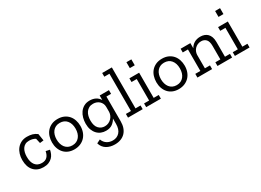

<svg xmlns="http://www.w3.org/2000/svg" viewBox="-25 -1513 3485 2561"><g transform="rotate(-30 1717.5 -232.5)"><path d="M428 -150Q423 -121 410.5 -92Q398 -63 375.5 -40.5Q353 -18 319.5 -4Q286 10 240 10Q147 10 92.5 -49Q38 -108 38 -216Q38 -262 51 -305Q64 -348 90 -381Q116 -414 155 -434Q194 -454 246 -454Q291 -454 327.5 -444Q364 -434 398 -408L415 -301L357 -294L340 -369Q300 -394 245 -394Q209 -394 184 -380.5Q159 -367 143 -343Q127 -319 119.5 -287.5Q112 -256 112 -220Q112 -139 147 -94.5Q182 -50 248 -50Q300 -50 329 -79Q358 -108 368 -163L428 -150Z M938 -223Q938 -172 922.5 -129.5Q907 -87 878 -56Q849 -25 807.5 -7.5Q766 10 715 10Q664 10 624 -7Q584 -24 556.5 -54.5Q529 -85 514 -127Q499 -169 499 -219Q499 -268 513 -311Q527 -354 555 -386Q583 -418 624 -436.5Q665 -455 719 -455Q773 -455 814 -436.5Q855 -418 882.5 -386.5Q910 -355 924 -312.5Q938 -270 938 -223ZM864 -224Q864 -301 825.5 -348Q787 -395 717 -395Q682 -395 655 -382Q628 -369 609.5 -346Q591 -323 581.5 -291.5Q572 -260 572 -223Q572 -187 581.5 -155Q591 -123 609 -100Q627 -77 654 -63.5Q681 -50 717 -50Q753 -50 780 -63Q807 -76 826 -99.5Q845 -123 854.5 -154.5Q864 -186 864 -224Z M1434 -388V-6Q1434 47 1419.5 89Q1405 131 1377 161Q1349 191 1308 207Q1267 223 1215 223Q1180 223 1148 215Q1116 207 1089.5 191Q1063 175 1044 150Q1025 125 1016 92L1072 64Q1081 90 1096.5 109Q1112 128 1131.5 140Q1151 152 1173 157.5Q1195 163 1218 163Q1282 163 1322.5 119Q1363 75 1363 -9V-91Q1343 -52 1305 -23Q1267 6 1204 6Q1164 6 1129.5 -8Q1095 -22 1069 -50Q1043 -78 1028 -118Q1013 -158 1013 -211Q1013 -256 1024.5 -299.5Q1036 -343 1060.5 -377.5Q1085 -412 1122.5 -433Q1160 -454 1212 -454Q1263 -454 1302 -433.5Q1341 -413 1363 -375V-445H1506V-388ZM1363 -269Q1363 -297 1352.5 -320Q1342 -343 1324 -359.5Q1306 -376 1282 -385Q1258 -394 1231 -394Q1193 -394 1166.5 -379.5Q1140 -365 1122.5 -340.5Q1105 -316 1097 -283.5Q1089 -251 1089 -216Q1089 -134 1126.5 -94Q1164 -54 1219 -54Q1251 -54 1277 -66Q1303 -78 1322 -97.5Q1341 -117 1351.5 -142Q1362 -167 1363 -192Z M1543 0V-57H1621V-631H1542V-688H1691V-57H1769V0Z M1823 0V-57H1901V-388H1821V-445H1971V-57H2049V0ZM1894 -651H1970V-560H1894Z M2545 -223Q2545 -172 2529.5 -129.5Q2514 -87 2485 -56Q2456 -25 2414.5 -7.5Q2373 10 2322 10Q2271 10 2231 -7Q2191 -24 2163.5 -54.5Q2136 -85 2121 -127Q2106 -169 2106 -219Q2106 -268 2120 -311Q2134 -354 2162 -386Q2190 -418 2231 -436.5Q2272 -455 2326 -455Q2380 -455 2421 -436.5Q2462 -418 2489.5 -386.5Q2517 -355 2531 -312.5Q2545 -270 2545 -223ZM2471 -224Q2471 -301 2432.5 -348Q2394 -395 2324 -395Q2289 -395 2262 -382Q2235 -369 2216.5 -346Q2198 -323 2188.5 -291.5Q2179 -260 2179 -223Q2179 -187 2188.5 -155Q2198 -123 2216 -100Q2234 -77 2261 -63.5Q2288 -50 2324 -50Q2360 -50 2387 -63Q2414 -76 2433 -99.5Q2452 -123 2461.5 -154.5Q2471 -186 2471 -224Z M2921 0V-57H2998V-264Q2998 -336 2969 -365.5Q2940 -395 2895 -395Q2865 -395 2840.5 -384Q2816 -373 2798.5 -355Q2781 -337 2771 -313.5Q2761 -290 2760 -265V-57H2838V0H2612V-57H2690V-388H2610V-445H2760V-366Q2783 -408 2822.5 -431Q2862 -454 2916 -454Q2949 -454 2977 -444Q3005 -434 3025.5 -413.5Q3046 -393 3057.5 -361Q3069 -329 3069 -285V-57H3146V0Z M3189 0V-57H3267V-388H3187V-445H3337V-57H3415V0ZM3260 -651H3336V-560H3260Z"/></g></svg>

Font: Zilla Slab Regular
Style: Regular
Weight: 400
Designer: Typotheque.com
Foundry: Typotheque type foundry
Version: Version 1.0; 2017